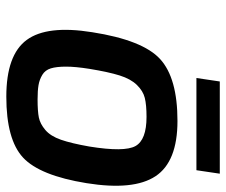

<svg xmlns="http://www.w3.org/2000/svg" viewBox="-74 -637 716 608"><g transform="rotate(90 284.0 -333.0)"><path d="M227 -597 238 -671H530L519 -597ZM198 -258Q191 -214 191 -184Q191 -154 196.5 -136Q202 -118 217 -109Q232 -100 249.5 -97Q267 -94 295 -94Q332 -94 352 -98Q372 -102 391.5 -118.5Q411 -135 422.5 -168Q434 -201 444 -258Q462 -369 442.5 -404Q423 -439 350 -439Q312 -439 290 -433.5Q268 -428 249 -408.5Q230 -389 219 -354Q208 -319 198 -258ZM82 -267Q107 -427 167 -482Q227 -537 363 -537Q492 -537 538 -467.5Q584 -398 560 -249Q536 -101 479 -48Q422 5 286 5Q154 5 106.5 -59.5Q59 -124 82 -267Z"/></g></svg>

Font: Exo
Style: Demi Bold Italic
Weight: 600
Designer: Natanael Gama
Version: Version 1